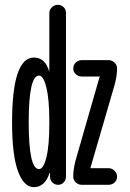

<svg xmlns="http://www.w3.org/2000/svg" viewBox="-20 -770 540 800"><path d="M294.9 -101.6 394.5 -448.2 396.5 -449.2V-450.2Q396.5 -451.2 393.6 -451.2H320.3Q306.6 -451.2 295.9 -460.9Q285.2 -470.7 285.2 -484.9Q285.2 -499 295.4 -509.3Q305.7 -519.5 320.3 -519.5H432.6Q446.3 -519.5 457 -509.3Q467.8 -499 467.8 -485.4Q467.8 -455.1 458 -418L357.4 -72.3V-70.3Q357.4 -69.3 358.4 -69.3H432.6Q446.3 -69.3 457 -58.6Q467.8 -47.9 467.8 -33.7Q467.8 -19.5 457.5 -9.8Q447.3 0 432.6 0H320.3Q306.6 0 295.9 -9.8Q285.2 -19.5 285.2 -34.2Q285.2 -64.5 294.9 -101.6ZM142.6 -455.1Q99.6 -455.1 99.6 -260.3Q99.6 -65.4 142.6 -65.4Q161.1 -65.4 173.3 -114.3Q185.5 -163.1 185.5 -254.9V-264.6Q185.5 -355.5 173.3 -405.3Q161.1 -455.1 142.6 -455.1ZM121.1 9.8Q79.1 9.8 54.7 -57.1Q30.3 -124 30.3 -259.8Q30.3 -529.3 121.1 -530.3Q168.9 -530.3 185.5 -470.7V-469.7V-470.7V-715.8Q185.5 -729.5 196.3 -739.7Q207 -750 221.2 -750Q235.4 -750 245.1 -740.2Q254.9 -730.5 254.9 -715.8V-33.2Q254.9 -20.5 245.6 -10.3Q236.3 0 222.2 0Q208 0 198.2 -9.8Q188.5 -19.5 188.5 -33.2V-48.8L186.5 -49.8V-48.8Q167 9.8 121.1 9.8Z"/></svg>

Font: Rounded-L Mgen+ 2m regular
Style: Regular
Weight: 400
Designer: [Source Han Sans]
Ryoko NISHIZUKA  (kana & ideographs); Paul D. Hunt (Latin, Greek & Cyrillic); Wenlong ZHANG  (bopomofo
Version: Version 1.059.20150602